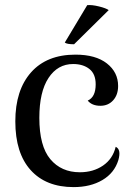

<svg xmlns="http://www.w3.org/2000/svg" viewBox="-20 -744 547 777"><path d="M419.9 -703.1 279.8 -564.9Q250.5 -564.9 242.2 -571.8L333 -723.1Q351.6 -725.1 380.4 -718Q409.2 -710.9 419.9 -703.1ZM277.8 13.2Q166 13.2 104 -55.7Q42 -124.5 42 -252.9Q42 -379.4 105.7 -451.2Q169.4 -522.9 285.2 -522.9Q367.2 -522.9 412.6 -487.3Q458 -451.7 458 -396Q458 -360.4 438 -338.1Q418 -315.9 386.2 -315.9Q352.1 -315.9 335 -336.9Q367.2 -351.1 367.2 -402.8Q367.2 -444.8 341.8 -464.8Q316.4 -484.9 275.9 -484.9Q213.4 -484.9 176.3 -428.5Q139.2 -372.1 139.2 -267.1Q139.2 -152.8 183.6 -99.9Q228 -46.9 303.2 -46.9Q357.4 -46.9 397 -74Q436.5 -101.1 448.2 -149.9Q471.2 -139.6 459 -96.2Q442.9 -43.9 394.5 -15.4Q346.2 13.2 277.8 13.2Z"/></svg>

Font: Arima Madurai Medium
Style: Regular
Weight: 500
Designer: Joana Correia and Natanael Gama
Foundry: NDISCOVER
Version: Version 1.019;PS 001.019;hotconv 1.0.88;makeotf.lib2.5.64775